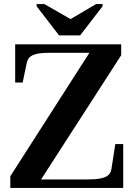

<svg xmlns="http://www.w3.org/2000/svg" viewBox="-20 -929 665 949"><path d="M272 -754H376L487 -898V-909H455L297 -816H361L199 -909H161V-898ZM223 -668Q196 -668 176.5 -665.5Q157 -663 143.5 -657Q130 -651 122.5 -641.5Q115 -632 112 -617L92 -521H55V-710H579V-656L163 -11L130 -42H411Q452 -42 477 -47Q502 -52 515 -63Q528 -74 531 -95L550 -217H589V0H31V-58L436 -690L467 -668Z"/></svg>

Font: Roboto Serif 144pt SemiBold
Style: Regular
Weight: 600
Version: Version 1.008